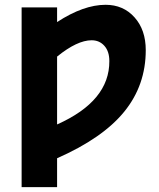

<svg xmlns="http://www.w3.org/2000/svg" viewBox="-20 -554 655 793"><path d="M215.8 -40Q432.6 -136.7 431.6 -301.8Q431.6 -341.8 411.1 -364.7Q390.6 -387.7 358.4 -387.7Q298.8 -387.7 215.8 -320.3ZM215.8 218.8H69.3V-523.4H215.8V-462.9Q325.2 -534.2 416 -534.2Q489.3 -534.2 535.6 -482.4Q582 -430.7 582 -346.7Q582 -202.1 493.2 -92.8Q404.3 16.6 215.8 99.6Z"/></svg>

Font: Nasu
Style: Bold
Weight: 700
Designer: Ryoko NISHIZUKA (kana &amp; ideographs); Paul D. Hunt (Latin, Greek &amp; Cyrillic); Wenlong ZHANG (bopomofo); Sandoll C
Version: Version 2014.1215